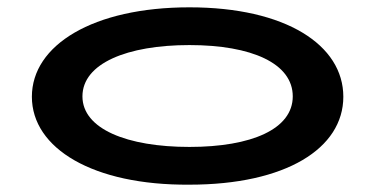

<svg xmlns="http://www.w3.org/2000/svg" viewBox="-20 -496 1040 524"><path d="M497 8C760 8 917 -91 917 -232C917 -373 760 -476 497 -476C234 -476 67 -373 67 -232C67 -91 234 10 497 8ZM497 -95C327 -95 205 -144 205 -233C205 -323 327 -373 497 -373C667 -373 779 -323 779 -233C779 -144 667 -95 497 -95Z"/></svg>

Font: Inconsolata UltraExpanded
Style: Bold
Weight: 700
Width: 9
Monospace: yes
Designer: Raph Levien, Cyreal, Brenton Simpson
Foundry: Raph Levien, Cyreal, Google
Version: Version 3.100